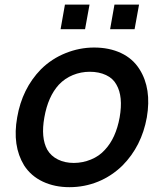

<svg xmlns="http://www.w3.org/2000/svg" viewBox="-20 -780 674 816"><path d="M360.5 -760.5 341.5 -656H237.5L256 -760.5ZM571 -760.5 552 -656H448L466.5 -760.5ZM82.5 -77Q31.5 -160.5 53 -281Q74 -403.5 154 -485.5Q199.5 -530.5 258.8 -554.2Q318 -578 380 -578Q444.5 -578 494.5 -554.5Q544.5 -531 573 -485.5Q625 -403.5 604 -281Q582 -159 501 -77Q454.5 -31.5 396.8 -8Q339 15.5 275 15.5Q212 15.5 161.8 -8.2Q111.5 -32 82.5 -77ZM475 -420Q460.5 -447 430.5 -461Q400.5 -475 361.5 -475Q324 -475 289.8 -461Q255.5 -447 230 -420Q184 -369.5 168.5 -281Q153 -194.5 181 -143.5Q197 -116.5 226.5 -102Q256 -87.5 293.5 -87.5Q331 -87.5 366.5 -102Q402 -116.5 426 -143.5Q472.5 -193 488.5 -281Q504 -370 475 -420Z"/></svg>

Font: Russisch Sans SemiBold
Style: Italic
Weight: 600
Width: 4
Italic angle: -10°
Designer: Michael Sharanda (font) & Cristiano Sobral (main changes)
Foundry: Michael Sharanda
Version: Version 2.00;September 8, 2020;FontCreator 13.0.0.2681 64-bi